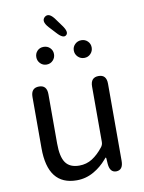

<svg xmlns="http://www.w3.org/2000/svg" viewBox="-100 -998 808 1079"><g transform="rotate(-10 303.5 -458.0)"><path d="M250 13Q85 13 85 -199V-491Q85 -543 131 -543Q176 -543 176 -491V-210Q176 -134 200 -100Q224 -66 278 -66Q319 -66 352 -87Q385 -108 414 -145Q425 -158 425 -175V-491Q425 -543 471 -543Q516 -543 516 -491V-51Q516 0 478 2Q440 3 436 -48L434 -79Q433 -85 431.5 -85Q430 -85 421 -74Q389 -37 349 -14Q303 13 250 13ZM195.5 -657Q174 -657 159.5 -672Q145 -687 145 -708Q145 -729 159 -743.5Q173 -758 195 -758Q217 -758 231.5 -743.5Q246 -729 246 -708Q246 -687 231.5 -672Q217 -657 195.5 -657ZM410.5 -657Q389 -657 374 -672Q359 -687 359 -708Q359 -729 374 -743.5Q389 -758 410.5 -758Q432 -758 446.5 -743.5Q461 -729 461 -708Q461 -687 446.5 -672Q432 -657 410.5 -657ZM331 -800Q313 -785 279 -823L242 -863Q207 -902 232 -923Q257 -943 288 -900L320 -856Q350 -815 331 -800Z"/></g></svg>

Font: Resource Han Rounded KR
Style: Regular
Weight: 400
Designer: Cyano Hao (round all glyphs); Ryoko NISHIZUKA 西塚涼子 (kana, bopomofo & ideographs); Paul D. Hunt (Latin, Greek & Cyrillic)
Foundry: Cyano Hao
Version: 0.990